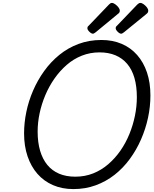

<svg xmlns="http://www.w3.org/2000/svg" viewBox="-20 -1277 1057 1316"><path d="M483 19Q406 19 343.5 -8Q281 -35 237 -85Q193 -135 169 -205.5Q145 -276 145 -363Q145 -435 160.5 -510Q176 -585 207 -656.5Q238 -728 283 -790.5Q328 -853 387 -901Q446 -949 518.5 -976Q591 -1003 675 -1003Q752 -1003 814 -976.5Q876 -950 920 -900Q964 -850 987.5 -780Q1011 -710 1011 -623Q1011 -546 994.5 -469.5Q978 -393 946.5 -321Q915 -249 869.5 -187Q824 -125 765.5 -79Q707 -33 636 -7Q565 19 483 19ZM496 -66Q562 -66 618.5 -88.5Q675 -111 722 -151.5Q769 -192 805.5 -244.5Q842 -297 867 -358.5Q892 -420 905 -484Q918 -548 918 -611Q918 -685 901.5 -742.5Q885 -800 852 -839Q819 -878 771.5 -898Q724 -918 662 -918Q598 -918 541 -895.5Q484 -873 437 -832Q390 -791 353 -738Q316 -685 290.5 -624.5Q265 -564 251.5 -500.5Q238 -437 238 -375Q238 -301 255 -243.5Q272 -186 304.5 -146.5Q337 -107 385 -86.5Q433 -66 496 -66ZM617 -1046Q606 -1046 592.5 -1059.5Q579 -1073 579 -1083Q579 -1087 580 -1091Q581 -1095 588 -1101L727 -1246Q732 -1251 736.5 -1254Q741 -1257 747 -1257Q757 -1257 769.5 -1248Q782 -1239 791.5 -1227Q801 -1215 801 -1204Q801 -1197 798.5 -1192Q796 -1187 785 -1179L636 -1056Q630 -1052 625.5 -1049Q621 -1046 617 -1046ZM811 -1046Q800 -1046 786.5 -1059.5Q773 -1073 773 -1083Q773 -1087 774 -1091Q775 -1095 782 -1101L921 -1246Q927 -1251 931.5 -1254Q936 -1257 942 -1257Q952 -1257 964.5 -1248Q977 -1239 986.5 -1227Q996 -1215 996 -1204Q996 -1197 993.5 -1192Q991 -1187 981 -1179L830 -1056Q824 -1052 819.5 -1049Q815 -1046 811 -1046Z"/></svg>

Font: Playwrite AU SA
Style: Regular
Weight: 400
Designer: Veronika Burian, José Scaglione
Foundry: TypeTogether
Version: Version 1.002